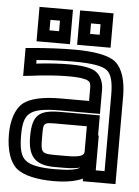

<svg xmlns="http://www.w3.org/2000/svg" viewBox="-64 -725 581 801"><g transform="rotate(5 226.5 -324.5)"><path d="M449 0V-342C449 -408 433 -459 403 -484C374 -508 313 -519 230 -519C176 -519 115 -516 48 -510L26 -508V-485V-419V-391L54 -394C114 -402 168 -406 217 -406C260 -406 284 -402 297 -395C306 -390 309 -384 309 -363V-311H189C117 -311 62 -299 33 -275C4 -250 -12 -202 -12 -144C-12 -78 5 -26 36 -1C67 23 121 35 191 35C240 35 282 28 312 14V25H337H424H449V0ZM127 -141C127 -208 123 -205 195 -205H309V-98C309 -72 258 -74 206 -74H188C130 -74 127 -80 127 -141ZM77 -141C77 -64 104 -24 188 -24H206C230 -24 266 -23 297 -31C281 -20 248 -15 191 -15C127 -15 89 -23 68 -40C48 -56 39 -86 39 -144C39 -194 47 -221 66 -236C85 -253 123 -261 189 -261H334H359V-286V-363C359 -395 345 -425 321 -439C301 -450 264 -456 217 -456C174 -456 127 -453 76 -447V-462C132 -467 183 -469 230 -469C309 -469 353 -461 372 -445C390 -430 399 -400 399 -342V-25H362V-46V-171H359V-230V-255H334H195C104 -255 77 -232 77 -141ZM209 -565V-659V-684H184H94H69V-659V-565V-540H94H184H209V-565ZM159 -590H119V-634H159V-590ZM379 -565V-659V-684H354H264H239V-659V-565V-540H264H354H379V-565ZM329 -590H289V-634H329V-590Z"/></g></svg>

Font: Gamestation DisplayOutline
Style: Regular
Weight: 400
Designer: Jonas Hecksher
Foundry: Jonas Hecksher, Playtypeª, e-types AS
Version: Version 1.003